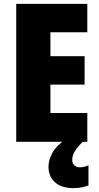

<svg xmlns="http://www.w3.org/2000/svg" viewBox="-20 -734 515 994"><path d="M432 0H64V-714H432V-567H241V-443H418V-296H241V-149H432ZM354 94Q354 111 364.5 121.5Q375 132 394 132Q407 132 418.5 129Q430 126 438 121V226Q425 231 405.5 235.5Q386 240 360 240Q299 240 265 210Q231 180 231 128Q231 95 251.5 57Q272 19 328 -19L408 0Q376 33 365 53Q354 73 354 94Z"/></svg>

Font: Noto Sans Gujarati UI Condensed Black
Style: Regular
Weight: 900
Width: 3
Designer: Jelle Bosma - Monotype Design Team, Universal Thirst
Foundry: Monotype Imaging Inc.
Version: Version 2.106; ttfautohint (v1.8.4.7-5d5b)